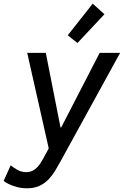

<svg xmlns="http://www.w3.org/2000/svg" viewBox="-73 -805 670 1039"><path d="M72.8 213.9Q43.9 213.9 17.8 206.8Q-8.3 199.7 -26.9 190.4Q-45.4 181.2 -53.2 173.8L-15.1 89.4Q-2.4 100.6 20 113.5Q42.5 126.5 68.4 126.5Q96.2 126.5 115.2 111.6Q134.3 96.7 147 76.4Q159.7 56.2 168 40L208 -33.7L195.8 20.5L74.2 -519H174.8L254.4 -115.7H258.3L466.3 -519H577.1L252 72.8Q239.3 95.7 224.4 120.4Q209.5 145 189.2 166.3Q168.9 187.5 140.6 200.7Q112.3 213.9 72.8 213.9ZM346.2 -572.3 293.5 -613.8 428.7 -785.2 492.2 -728Z"/></svg>

Font: Reddit Sans Medium
Style: Italic
Weight: 500
Italic angle: -11.25°
Designer: Stephen Hutchings
Version: Version 1.013